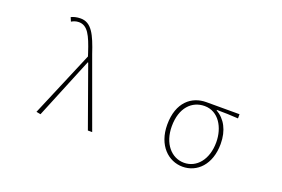

<svg xmlns="http://www.w3.org/2000/svg" viewBox="-106 -1150 2211 1506"><g transform="rotate(20 1000.0 -397.0)"><path d="M308 7 517 -502H521L701 0H737L528 -574C479 -722 439 -807 348 -807C315 -807 288 -799 270 -790L284 -757C299 -766 319 -775 345 -775C418 -775 451 -705 494 -574L503 -546L272 0Z M1495 13C1615 13 1716 -84 1716 -257C1716 -371 1670 -452 1596 -494V-498C1657 -498 1714 -496 1775 -492V-527H1498C1378 -527 1270 -445 1270 -257C1270 -84 1376 13 1495 13ZM1495 -20C1390 -20 1308 -113 1308 -257C1308 -413 1392 -494 1497 -494C1613 -494 1679 -381 1679 -257C1679 -113 1600 -20 1495 -20Z"/></g></svg>

Font: Harano Aji Gothic TW ExtraLight
Style: Regular
Weight: 250
Foundry: Masamichi Hosoda
Version: HaranoAjiGothicTW-ExtraLight version 20230610;ttx 4.39.4